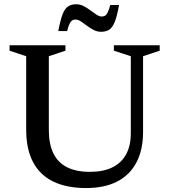

<svg xmlns="http://www.w3.org/2000/svg" viewBox="-20 -894 815 924"><path d="M609.5 -253V-623.5L528 -650V-676H748.5V-650L668.5 -623.5V-260Q668.5 -172.5 636.5 -112Q604.5 -51.5 543.5 -20.2Q482.5 11 394.5 11Q301 11 236.5 -20.2Q172 -51.5 139 -114Q106 -176.5 106 -270V-623.5L26 -650V-676H295V-650L215 -623.5V-268Q215 -200.5 237 -155.8Q259 -111 303 -89Q347 -67 412.5 -67Q476.5 -67 520.2 -88.2Q564 -109.5 586.8 -151Q609.5 -192.5 609.5 -253ZM553 -870Q543.5 -817 532.5 -789.2Q521.5 -761.5 505.8 -751.2Q490 -741 466.5 -741Q447.5 -741 430.8 -749.8Q414 -758.5 398.5 -770.2Q383 -782 369.2 -791Q355.5 -800 343.5 -800Q334.5 -800 327.8 -796Q321 -792 315 -780Q309 -768 303 -744.5H260.5Q270.5 -797.5 281.2 -825.2Q292 -853 307.8 -863.2Q323.5 -873.5 346.5 -873.5Q365.5 -873.5 382.5 -864.8Q399.5 -856 415 -844.2Q430.5 -832.5 444.2 -823.5Q458 -814.5 470 -814.5Q478.5 -814.5 485.5 -818.5Q492.5 -822.5 498.5 -834.8Q504.5 -847 510.5 -870Z"/></svg>

Font: Newsreader 16pt 16pt Medium
Style: Regular
Weight: 500
Version: Version 1.003